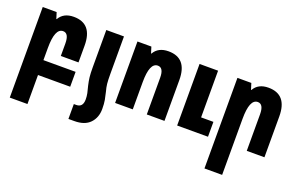

<svg xmlns="http://www.w3.org/2000/svg" viewBox="-91 -878 2288 1480"><g transform="rotate(20 1053.0 -138.0)"><path d="M462 1V-121H198V-221Q198 -383 265 -383Q313 -383 313 -299V-197H458V-335Q458 -515 305 -515Q221 -515 186 -453H183L167 -504H53V239H198V1Z M589 -54Q598 -22 603 2.5Q608 27 608 52Q608 117 554 117H534V239H582Q667 239 710 194Q753 149 753 78Q753 35 747.5 5Q742 -25 734 -57Q725 -89 722 -117.5Q719 -146 719 -200V-505H574V-200Q574 -149 577.5 -118.5Q581 -88 589 -54Z M830 0H975V-223Q975 -383 1042 -383Q1090 -383 1090 -301V0H1235V-335Q1235 -515 1082 -515Q998 -515 963 -453H960L944 -504H830ZM1339 0V-505H1491V-122H1592V0Z M1650 239H1795V-221Q1795 -383 1862 -383Q1910 -383 1910 -299V0H2055V-335Q2055 -515 1902 -515Q1818 -515 1783 -453H1780L1764 -504H1650Z"/></g></svg>

Font: Noto Sans Armenian ExtraCondensed Extra
Style: Regular
Weight: 800
Width: 3
Designer: Monotype Design Team
Foundry: Monotype Imaging Inc.
Version: Version 1.901